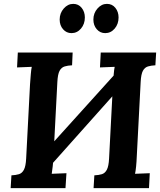

<svg xmlns="http://www.w3.org/2000/svg" viewBox="-20 -971 826 991"><path d="M163 -29 114 -80 647 -670 692 -622ZM35 0 39 -66Q62 -67 78 -72Q94 -77 103.5 -95Q113 -113 115 -153L135 -536Q137 -563 139 -588Q141 -613 144 -626L68 -623L72 -700H355L352 -634Q330 -633 313.5 -628Q297 -623 287.5 -605.5Q278 -588 276 -547L256 -164Q255 -137 252 -112Q249 -87 247 -74L323 -77L318 0ZM463 0 467 -66Q490 -67 506 -72Q522 -77 531.5 -95Q541 -113 543 -153L563 -536Q565 -563 567 -588Q569 -613 572 -626L496 -623L500 -700H786L782 -634Q760 -633 743.5 -628Q727 -623 717.5 -605.5Q708 -588 706 -547L686 -164Q685 -137 682.5 -112Q680 -87 677 -74L753 -77L749 0ZM523 -800Q497 -800 479.5 -820Q462 -840 462 -870Q462 -903 483 -927Q504 -951 532 -951Q559 -951 575.5 -930.5Q592 -910 592 -881Q592 -847 572 -823.5Q552 -800 523 -800ZM349 -800Q323 -800 305.5 -820Q288 -840 288 -870Q288 -903 309 -927Q330 -951 358 -951Q385 -951 401.5 -930.5Q418 -910 418 -881Q418 -847 398 -823.5Q378 -800 349 -800Z"/></svg>

Font: Lora
Style: Italic
Weight: 400
Italic angle: -3°
Designer: Olga Karpushina, Alexei Vanyashin (Cyrillic)
Foundry: Cyreal
Version: Version 3.008